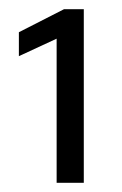

<svg xmlns="http://www.w3.org/2000/svg" viewBox="-20 -817 265 417"><path d="M103 -420V-733L21 -695V-747L119 -797H162V-420Z"/></svg>

Font: Saira Thin
Style: Regular
Weight: 400
Version: Version 1.101